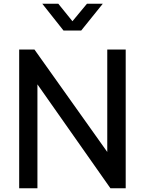

<svg xmlns="http://www.w3.org/2000/svg" viewBox="-20 -1011 778 1031"><path d="M83 0H181V-558L573 0H655V-745H556V-195L165 -745H83ZM321 -847H416L532 -991H447L369 -897L293 -991H207Z"/></svg>

Font: Plus Jakarta Sans Medium
Style: Regular
Weight: 500
Designer: Gumpita Rahayu
Foundry: Tokotype
Version: Version 2.004; ttfautohint (v1.8.3)